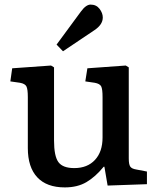

<svg xmlns="http://www.w3.org/2000/svg" viewBox="-20 -801 688 835"><path d="M262 14Q183 14 142 -30Q101 -74 101 -157V-379Q101 -413 95 -425Q89 -437 67 -441L25 -447L33 -504L202 -516L215 -508V-190Q215 -122 234 -96Q253 -70 303 -70Q360 -70 393 -105.5Q426 -141 426 -203V-379Q426 -414 420 -425.5Q414 -437 392 -441L351 -447L360 -504L527 -516L540 -508V-112Q540 -86 546.5 -76.5Q553 -67 572 -64L619 -55V0L448 6L434 -76H431Q395 -32 356 -9Q317 14 262 14ZM254 -578 226 -607 332 -751Q354 -781 374 -781Q399 -781 413 -762.5Q427 -744 427 -725Q427 -694 391 -670Z"/></svg>

Font: Literata Medium
Style: Regular
Weight: 500
Designer: Latin by Veronika Burian and Jose Scaglione. Greek by Irene Vlachou. Cyrillic by Vera Evstafieva.
Foundry: TypeTogether
Version: Version 3.103; ttfautohint (v1.8.4.7-5d5b);gftools[0.9.29]